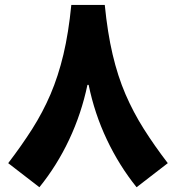

<svg xmlns="http://www.w3.org/2000/svg" viewBox="-20 -747 724 790"><path d="M339.8 -397.9Q314.9 -279.3 264.6 -172.6Q214.4 -65.9 142.1 23.4L13.7 -75.7Q69.3 -148.4 112.8 -216.8Q156.2 -285.2 188 -359.4Q219.7 -433.6 241 -522.9Q262.2 -612.3 273.4 -726.6H411.1Q422.4 -612.3 443.4 -522.9Q464.4 -433.6 496.3 -359.4Q528.3 -285.2 571.5 -216.8Q614.7 -148.4 670.4 -75.7L542 23.4Q470.2 -65.9 419.7 -172.6Q369.1 -279.3 344.7 -397.9Z"/></svg>

Font: Estedad-FD ExtraBold
Style: Regular
Weight: 800
Designer: Amin Abedi
Version: Version 7.3